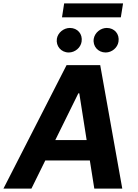

<svg xmlns="http://www.w3.org/2000/svg" viewBox="-42 -1111 810 1131"><path d="M682.9 -1090.9H335.9L323.2 -1008.9H669.7ZM362.9 -801.8C400.2 -801.8 433.2 -830.3 438.6 -865.1C446 -909.8 415.5 -946.4 369.7 -946.4C333.5 -946.4 299 -919 293 -883.2C286.2 -839.5 318.2 -801.8 362.9 -801.8ZM510.3 -883.2C502.8 -838.8 535.5 -801.8 580.3 -801.8C617.5 -801.8 650.6 -830.3 655.9 -865.1C663.4 -909.8 632.8 -946.4 587 -946.4C550.8 -946.4 516.7 -919 510.3 -883.2ZM350.1 -727.3 -21.7 0H143.1L224.8 -165.8H487.2L513.5 0H678.3L548.3 -727.3ZM283.7 -285.9 419.4 -561.1H425.1L468.4 -285.9Z"/></svg>

Font: TID UI
Style: Bold Italic
Weight: 700
Italic angle: -9.39999°
Designer: The TID Project Authors
Foundry: Bakken & Bæck
Version: Version 1.001;hotconv 1.0.109;makeotfexe 2.5.65596